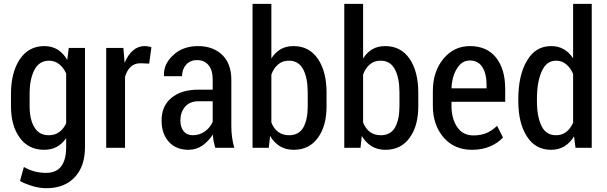

<svg xmlns="http://www.w3.org/2000/svg" viewBox="-20 -782 3210 1016"><path d="M38.1 -285.2Q38.1 -398.4 85 -468.8Q131.8 -538.1 214.8 -538.1Q253.9 -538.1 285.2 -519.5Q315.4 -500 335.9 -464.8Q338.9 -486.3 343.8 -528.3Q365.2 -528.3 429.7 -528.3Q429.7 -396.5 429.7 -2.9Q429.7 98.6 375 156.2Q321.3 213.9 224.6 213.9Q191.4 213.9 153.3 203.1Q116.2 192.4 85.9 175.8Q92.8 150.4 106.4 101.6Q131.8 116.2 162.1 125Q191.4 132.8 223.6 132.8Q277.3 132.8 303.7 98.6Q330.1 63.5 330.1 -2.9Q330.1 -18.6 330.1 -50.8Q308.6 -20.5 280.3 -4.9Q251 10.7 213.9 10.7Q130.9 10.7 85 -52.7Q38.1 -116.2 38.1 -219.7Q38.1 -225.6 38.1 -236.3Q38.1 -242.2 38.1 -254.9Q38.1 -267.6 38.1 -285.2ZM136.7 -219.7Q136.7 -149.4 162.1 -108.4Q186.5 -66.4 238.3 -66.4Q270.5 -66.4 293 -83Q316.4 -99.6 330.1 -129.9Q330.1 -217.8 330.1 -393.6Q315.4 -424.8 293 -442.4Q270.5 -460.9 239.3 -460.9Q187.5 -460.9 162.1 -412.1Q136.7 -363.3 136.7 -285.2Q136.7 -263.7 136.7 -219.7Z M769.5 -445.3Q757.8 -445.3 723.6 -447.3Q692.4 -447.3 671.9 -428.7Q652.3 -410.2 641.6 -376Q641.6 -251 641.6 0Q616.2 0 542 0Q542 -20.5 542 -51.8Q542 -145.5 542 -331.1Q542 -379.9 542 -528.3Q564.5 -528.3 632.8 -528.3Q633.8 -508.8 639.6 -449.2Q656.2 -491.2 683.6 -514.6Q710 -538.1 745.1 -538.1Q754.9 -538.1 764.6 -536.1Q775.4 -535.2 781.2 -532.2Q777.3 -502.9 769.5 -445.3Z M1119.1 0Q1114.3 -18.6 1110.4 -35.2Q1107.4 -52.7 1106.4 -70.3Q1084 -35.2 1050.8 -11.7Q1017.6 10.7 977.5 10.7Q911.1 10.7 873 -32.2Q835 -74.2 835 -144.5Q835 -220.7 886.7 -263.7Q938.5 -307.6 1031.2 -307.6Q1055.7 -307.6 1105.5 -307.6Q1105.5 -320.3 1105.5 -361.3Q1105.5 -410.2 1084 -436.5Q1062.5 -463.9 1022.5 -463.9Q986.3 -463.9 964.8 -439.5Q943.4 -415 943.4 -378.9Q912.1 -378.9 848.6 -378.9Q848.6 -379.9 847.7 -381.8Q844.7 -442.4 896.5 -490.2Q947.3 -538.1 1028.3 -538.1Q1106.4 -538.1 1155.3 -492.2Q1204.1 -445.3 1204.1 -360.4Q1204.1 -278.3 1204.1 -115.2Q1204.1 -85 1208 -55.7Q1211.9 -27.3 1219.7 0Q1186.5 0 1119.1 0ZM1000 -66.4Q1035.2 -66.4 1063.5 -85.9Q1091.8 -106.4 1105.5 -137.7Q1105.5 -173.8 1105.5 -246.1Q1085.9 -246.1 1029.3 -246.1Q984.4 -246.1 959 -216.8Q934.6 -187.5 934.6 -145.5Q934.6 -109.4 951.2 -87.9Q968.8 -66.4 1000 -66.4Z M1708 -219.7Q1708 -115.2 1662.1 -52.7Q1616.2 10.7 1534.2 10.7Q1493.2 10.7 1461.9 -7.8Q1430.7 -26.4 1409.2 -62.5Q1407.2 -41 1402.3 0Q1380.9 0 1316.4 0Q1316.4 -35.2 1316.4 -91.8Q1316.4 -215.8 1316.4 -444.3Q1316.4 -523.4 1316.4 -761.7Q1340.8 -761.7 1416 -761.7Q1416 -689.5 1416 -472.7Q1435.5 -503.9 1464.8 -521.5Q1494.1 -538.1 1533.2 -538.1Q1616.2 -538.1 1662.1 -470.7Q1708 -403.3 1708 -292Q1708 -268.6 1708 -219.7ZM1608.4 -292Q1608.4 -368.2 1585 -414.1Q1560.5 -460.9 1508.8 -460.9Q1474.6 -460.9 1452.1 -441.4Q1428.7 -421.9 1416 -387.7Q1416 -303.7 1416 -133.8Q1428.7 -101.6 1452.1 -84Q1475.6 -66.4 1509.8 -66.4Q1561.5 -66.4 1585 -107.4Q1608.4 -149.4 1608.4 -219.7Q1608.4 -244.1 1608.4 -292Z M2193.4 -219.7Q2193.4 -115.2 2147.5 -52.7Q2101.6 10.7 2019.5 10.7Q1978.5 10.7 1947.3 -7.8Q1916 -26.4 1894.5 -62.5Q1892.6 -41 1887.7 0Q1866.2 0 1801.8 0Q1801.8 -35.2 1801.8 -91.8Q1801.8 -215.8 1801.8 -444.3Q1801.8 -523.4 1801.8 -761.7Q1826.2 -761.7 1901.4 -761.7Q1901.4 -689.5 1901.4 -472.7Q1920.9 -503.9 1950.2 -521.5Q1979.5 -538.1 2018.6 -538.1Q2101.6 -538.1 2147.5 -470.7Q2193.4 -403.3 2193.4 -292Q2193.4 -268.6 2193.4 -219.7ZM2093.8 -292Q2093.8 -368.2 2070.3 -414.1Q2045.9 -460.9 1994.1 -460.9Q1960 -460.9 1937.5 -441.4Q1914.1 -421.9 1901.4 -387.7Q1901.4 -303.7 1901.4 -133.8Q1914.1 -101.6 1937.5 -84Q1960.9 -66.4 1995.1 -66.4Q2046.9 -66.4 2070.3 -107.4Q2093.8 -149.4 2093.8 -219.7Q2093.8 -244.1 2093.8 -292Z M2477.5 10.7Q2383.8 10.7 2327.1 -54.7Q2270.5 -121.1 2270.5 -222.7Q2270.5 -229.5 2270.5 -242.2Q2270.5 -256.8 2270.5 -299.8Q2270.5 -403.3 2326.2 -470.7Q2381.8 -538.1 2466.8 -538.1Q2556.6 -538.1 2605.5 -476.6Q2653.3 -415 2653.3 -312.5Q2653.3 -289.1 2653.3 -243.2Q2582 -243.2 2369.1 -243.2Q2369.1 -238.3 2369.1 -222.7Q2369.1 -154.3 2399.4 -109.4Q2429.7 -65.4 2484.4 -65.4Q2525.4 -65.4 2554.7 -78.1Q2584 -90.8 2610.4 -116.2Q2621.1 -95.7 2641.6 -54.7Q2617.2 -26.4 2574.2 -7.8Q2532.2 10.7 2477.5 10.7ZM2466.8 -461.9Q2423.8 -461.9 2398.4 -419.9Q2372.1 -378.9 2369.1 -314.5Q2431.6 -314.5 2554.7 -314.5Q2554.7 -319.3 2554.7 -335Q2554.7 -390.6 2533.2 -425.8Q2510.7 -461.9 2466.8 -461.9Z M2722.7 -257.8Q2722.7 -383.8 2768.6 -460.9Q2813.5 -538.1 2896.5 -538.1Q2934.6 -538.1 2962.9 -521.5Q2992.2 -504.9 3012.7 -473.6Q3012.7 -569.3 3012.7 -761.7Q3038.1 -761.7 3111.3 -761.7Q3111.3 -571.3 3111.3 0Q3089.8 0 3025.4 0Q3023.4 -15.6 3017.6 -60.5Q2997.1 -26.4 2966.8 -7.8Q2935.5 10.7 2896.5 10.7Q2813.5 10.7 2768.6 -59.6Q2722.7 -129.9 2722.7 -247.1Q2722.7 -251 2722.7 -257.8ZM2821.3 -247.1Q2821.3 -164.1 2845.7 -115.2Q2869.1 -66.4 2921.9 -66.4Q2954.1 -66.4 2976.6 -84Q2999 -101.6 3012.7 -132.8Q3012.7 -218.8 3012.7 -390.6Q2999 -422.9 2976.6 -441.4Q2954.1 -460.9 2922.9 -460.9Q2871.1 -460.9 2846.7 -404.3Q2821.3 -348.6 2821.3 -257.8Q2821.3 -253.9 2821.3 -247.1Z"/></svg>

Font: Noto Sans Hebrew DECATHLON 
Style: Regular
Weight: 400
Designer: Monotype Design team
Version: Version 1.03 uh